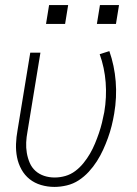

<svg xmlns="http://www.w3.org/2000/svg" viewBox="-20 -727 540 755"><path d="M194 8Q167 8 141.5 0.5Q116 -7 96.5 -22.5Q77 -38 64.5 -60.5Q52 -83 47 -108.5Q42 -134 43 -161Q44 -188 49 -215L99 -520H139L88 -209Q84 -188 83 -167Q82 -146 85.5 -125.5Q89 -105 97 -86.5Q105 -68 119.5 -55Q134 -42 153.5 -35.5Q173 -29 195 -29Q216 -29 237 -35Q258 -41 276 -54.5Q294 -68 308.5 -86Q323 -104 334 -123Q345 -142 353.5 -162.5Q362 -183 369 -203.5Q376 -224 381 -244.5Q386 -265 390 -286Q400 -345 395.5 -403Q391 -461 372 -514L410 -526Q430 -469 435 -406.5Q440 -344 429 -280Q425 -256 419 -232Q413 -208 404.5 -184.5Q396 -161 385.5 -138Q375 -115 361 -93Q347 -71 329 -51.5Q311 -32 289.5 -18Q268 -4 243 2Q218 8 194 8ZM361 -633 373 -707H448L436 -633ZM161 -633 173 -707H248L236 -633Z"/></svg>

Font: Iosevka SS04 Extralight
Style: Italic
Weight: 200
Italic angle: -9°
Monospace: yes
Designer: Belleve Invis
Foundry: Belleve Invis
Version: Version 19.0.0; ttfautohint (v1.8.4)